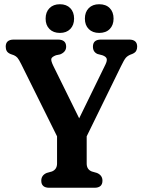

<svg xmlns="http://www.w3.org/2000/svg" viewBox="-20 -887 674 907"><path d="M464 -33.5Q464 0 426 0H213Q175 0 175 -33.5Q175 -59 200.5 -70L225.5 -77Q249.5 -87 249.5 -114.5V-243L80 -584.5Q69 -606.5 62.5 -614Q56 -621.5 46 -626L30.5 -631.5Q17 -637 12 -645.8Q7 -654.5 7 -666.5Q7 -700 45 -700H253.5Q292.5 -700 292.5 -666.5Q292.5 -641.5 264 -630L244.5 -626Q225 -618.5 222.5 -609.5Q220 -600.5 231.5 -576.5L354 -328L478 -582Q487 -600.5 483.8 -610.2Q480.5 -620 463.5 -626L440.5 -632Q419 -641.5 419 -666.5Q419 -700 456.5 -700H590Q628 -700 628 -666.5Q628 -655 623.2 -646.5Q618.5 -638 604.5 -632L596.5 -629Q582 -623 574 -613.5Q566 -604 551.5 -574L389.5 -243V-114.5Q389.5 -86.5 413.5 -77L438 -70Q464 -59 464 -33.5ZM263 -731.5Q232 -731.5 213.8 -749.8Q195.5 -768 195.5 -799Q195.5 -830 213.8 -848.5Q232 -867 263 -867Q294 -867 312 -848.5Q330 -830 330 -799Q330 -768.5 312 -750Q294 -731.5 263 -731.5ZM448.5 -731.5Q417.5 -731.5 399.2 -749.8Q381 -768 381 -799Q381 -830 399.2 -848.5Q417.5 -867 448.5 -867Q480.5 -867 498.5 -848.5Q516.5 -830 516.5 -799Q516.5 -768.5 498.5 -750Q480.5 -731.5 448.5 -731.5Z"/></svg>

Font: Fraunces 144pt SuperSoft SemiBold
Style: Regular
Weight: 600
Version: Version 1.000;[b76b70a41]